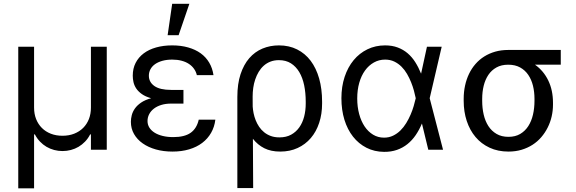

<svg xmlns="http://www.w3.org/2000/svg" viewBox="-20 -793 3049 1017"><path d="M76.7 -545.5H160.5V-223Q160.5 -189.6 171.3 -162.3Q182.2 -134.9 201.9 -115.2Q221.6 -95.5 249.3 -84.7Q277 -73.9 311.1 -73.9Q345.2 -73.9 373 -84.9Q400.9 -95.9 420.6 -115.6Q440.3 -135.3 451 -162.6Q461.6 -190 461.6 -223V-545.5H545.5V0H461.6V-81H457.4Q446.4 -59.3 430.6 -43Q414.8 -26.6 396 -15.4Q377.1 -4.3 355.5 1.4Q333.8 7.1 311.1 7.1Q288.4 7.1 266.9 1.4Q245.4 -4.3 226.4 -15.4Q207.4 -26.6 191.8 -43Q176.1 -59.3 164.8 -81H160.5V204.5H76.7Z M951.7 -244.3H886.4Q857.6 -244.3 834.5 -237.2Q811.4 -230.1 795.1 -217.5Q778.8 -204.9 770.1 -188Q761.4 -171.2 761.4 -152Q761.4 -132.8 771.1 -117.2Q780.9 -101.6 798.7 -90.4Q816.4 -79.2 841.6 -73Q866.8 -66.8 897.7 -66.8Q957.4 -66.8 989.7 -89.5Q1022 -112.2 1032.7 -159.1H1120.7Q1116.1 -120.7 1098.2 -89.5Q1080.3 -58.2 1051 -36Q1021.7 -13.8 981.9 -2Q942.1 9.9 893.5 9.9Q845.9 9.9 805.6 -1.4Q765.3 -12.8 735.8 -33.6Q706.3 -54.3 689.8 -83.3Q673.3 -112.2 673.3 -147.7Q673.3 -164.4 677.9 -182.7Q682.5 -201 694.4 -218Q706.3 -235.1 727.3 -249.5Q748.2 -263.8 780.5 -272.7Q750.4 -281.2 731.4 -294.7Q712.4 -308.2 701.7 -324.2Q691.1 -340.2 687.1 -357.8Q683.2 -375.4 683.2 -392Q683.2 -430 698.3 -459.7Q713.4 -489.3 740.9 -510.1Q768.5 -530.9 807 -541.7Q845.5 -552.6 892 -552.6Q938.6 -552.6 976.7 -541.7Q1014.9 -530.9 1043 -510.7Q1071 -490.4 1088.2 -461.1Q1105.5 -431.8 1110.8 -394.9H1022.7Q1018.5 -413.4 1007.6 -428.6Q996.8 -443.9 980.3 -454.7Q963.8 -465.6 941.6 -471.4Q919.4 -477.3 892 -477.3Q864 -477.3 841.1 -471.1Q818.2 -464.8 802 -453.7Q785.9 -442.5 777.2 -426.7Q768.5 -410.9 768.5 -392Q768.5 -358 797.8 -337.4Q827.1 -316.8 886.4 -316.8H951.7V-284.1ZM892 -772.7H983L926.1 -606.5H867.9Z M1237.2 -279.8Q1237.2 -348.7 1254.1 -399.9Q1271 -451 1300.4 -484.9Q1329.9 -518.8 1370.2 -535.7Q1410.5 -552.6 1457.4 -552.6Q1511.4 -552.6 1553.8 -531.2Q1596.2 -509.9 1625.5 -471.1Q1654.8 -432.2 1670.5 -377.1Q1686.1 -322.1 1686.1 -254.3V-244.3Q1686.1 -188.9 1670.6 -142.2Q1655.2 -95.5 1626.4 -61.8Q1597.7 -28.1 1556.6 -9.1Q1515.6 9.9 1464.5 9.9Q1415.1 9.9 1380 -7.8Q1344.8 -25.6 1319.6 -57.9L1321 203.1H1237.2ZM1318.5 -228.7Q1319.6 -211.6 1323.3 -193Q1327.1 -174.4 1334.3 -156.1Q1341.6 -137.8 1352.6 -121.4Q1363.6 -105.1 1379.1 -92.5Q1394.5 -79.9 1414.6 -72.6Q1434.7 -65.3 1460.2 -65.3Q1496.1 -65.3 1522.2 -79.7Q1548.3 -94.1 1565.5 -118.6Q1582.7 -143.1 1591.1 -175.6Q1599.4 -208.1 1599.4 -244.3V-254.3Q1599.4 -301.1 1591.1 -341.4Q1582.7 -381.7 1565.2 -411.2Q1547.6 -440.7 1521 -457.6Q1494.3 -474.4 1457.4 -474.4Q1432.5 -474.4 1412.5 -466.6Q1392.4 -458.8 1377 -445Q1361.5 -431.1 1350.3 -412.5Q1339.1 -393.8 1331.9 -372.3Q1324.6 -350.9 1321.4 -327.6Q1318.2 -304.3 1318.2 -281.2Z M2014.2 11.4Q1963.1 11 1921.3 -10.3Q1879.6 -31.6 1850 -69.2Q1820.3 -106.9 1804.3 -158.7Q1788.4 -210.6 1788.4 -272.7Q1788.4 -334.2 1805.4 -385.7Q1822.4 -437.1 1853.2 -474.3Q1883.9 -511.4 1926.5 -532Q1969.1 -552.6 2019.9 -552.6Q2057.2 -552.6 2086.6 -541.5Q2116.1 -530.5 2139.2 -510.8Q2162.3 -491.1 2179.7 -463.6Q2197.1 -436.1 2210.2 -403.4H2210.6L2241.5 -545.5H2319.6L2256 -272.7L2326.7 0H2248.6L2215.2 -137.8H2214.5Q2200.6 -104.8 2181.8 -77.2Q2163 -49.7 2138.3 -29.8Q2113.6 -9.9 2082.7 0.9Q2051.8 11.7 2014.2 11.4ZM2181.8 -274.1Q2178.3 -291.5 2172.4 -313.2Q2166.5 -334.9 2157.5 -357.4Q2148.4 -380 2136 -401.5Q2123.6 -422.9 2106.7 -439.8Q2089.8 -456.7 2068.4 -467Q2046.9 -477.3 2019.9 -477.3Q1987.6 -477.3 1960.4 -462Q1933.2 -446.7 1913.5 -419.6Q1893.8 -392.4 1883 -354.6Q1872.2 -316.8 1872.2 -271.3Q1872.2 -226.9 1882.5 -188.9Q1892.8 -150.9 1911.4 -123.2Q1930 -95.5 1956.1 -79.7Q1982.2 -63.9 2014.2 -63.9Q2040.5 -63.9 2062.1 -74.4Q2083.8 -84.9 2101 -101.9Q2118.3 -119 2131.6 -140.8Q2144.9 -162.6 2154.8 -185.7Q2164.8 -208.8 2171.3 -231.2Q2177.9 -253.6 2181.8 -271.3L2182.2 -272.7Z M2436.1 -269.9Q2436.1 -306.5 2443.4 -339.8Q2450.6 -373.2 2464.5 -402Q2478.3 -430.8 2498.6 -454Q2518.8 -477.3 2545.1 -493.8Q2571.4 -510.3 2603.2 -519.4Q2634.9 -528.4 2671.9 -528.4H2950.3V-450.3H2813.9Q2859.4 -418 2884.2 -366.5Q2909.1 -315 2909.1 -248.6V-238.6Q2909.1 -206.7 2902 -175.8Q2894.9 -144.9 2881 -117.4Q2867.2 -89.8 2847.1 -66.4Q2827.1 -43 2800.8 -26.1Q2774.5 -9.2 2742.5 0.4Q2710.6 9.9 2673.3 9.9Q2617.5 9.9 2573.3 -10.7Q2529.1 -31.2 2498.8 -67.3Q2468.4 -103.3 2452.2 -152.5Q2436.1 -201.7 2436.1 -258.5ZM2534.1 -258.5Q2534.1 -220.2 2542.1 -185.7Q2550.1 -151.3 2566.9 -125.2Q2583.8 -99.1 2610.3 -83.6Q2636.7 -68.2 2673.3 -68.2Q2709.5 -68.2 2735.6 -83.6Q2761.7 -99.1 2778.4 -125.2Q2795.1 -151.3 2803.1 -185.7Q2811.1 -220.2 2811.1 -258.5V-269.9Q2811.1 -306.1 2803.1 -338.8Q2795.1 -371.4 2778.2 -396.3Q2761.4 -421.2 2735.1 -435.7Q2708.8 -450.3 2671.9 -450.3Q2635.7 -450.3 2609.6 -435.7Q2583.5 -421.2 2566.8 -396.3Q2550.1 -371.4 2542.1 -338.8Q2534.1 -306.1 2534.1 -269.9Z"/></svg>

Font: Fast_Sans-Dotted
Style: Regular
Weight: 400
Version: Version 3.018